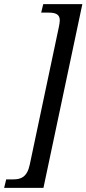

<svg xmlns="http://www.w3.org/2000/svg" viewBox="-65 -780 418 928"><path d="M-45 128H145L333 -760H144L134 -719H169C200 -719 224 -713 224 -682C224 -675 222 -661 220 -652L79 15C66 78 34 87 -1 87H-35Z"/></svg>

Font: Noto Serif Tamil ExtraCondensed
Style: Italic
Weight: 400
Width: 2
Italic angle: -12°
Designer: Indian Type Foundry, Tom Grace, and the Monotype Design Team
Foundry: Monotype Imaging Inc.
Version: Version 2.003